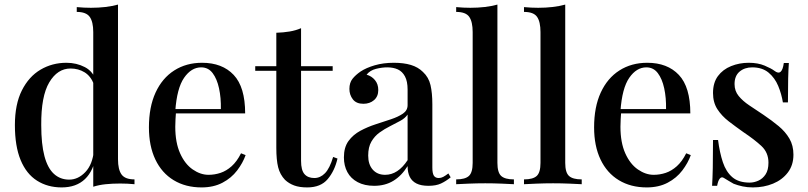

<svg xmlns="http://www.w3.org/2000/svg" viewBox="-20 -804 3527 838"><path d="M495 -784V-109Q495 -64 510.5 -42.5Q526 -21 567 -21V0Q536 -3 505 -3Q471 -3 441.5 0Q412 3 387 11V-664Q387 -709 371.5 -730.5Q356 -752 315 -752V-773Q347 -770 377 -770Q410 -770 440 -773.5Q470 -777 495 -784ZM270 -530Q314 -530 350.5 -511Q387 -492 402 -447L390 -436Q376 -472 349 -488.5Q322 -505 288 -505Q231 -505 195 -444.5Q159 -384 160 -258Q160 -175 174 -122.5Q188 -70 215.5 -45Q243 -20 282 -20Q321 -20 352.5 -53Q384 -86 390 -148L399 -127Q389 -59 351 -22.5Q313 14 249 14Q188 14 141.5 -15.5Q95 -45 70 -105.5Q45 -166 45 -258Q45 -349 75.5 -409.5Q106 -470 157 -500Q208 -530 270 -530Z M862 -530Q950 -530 1000 -477Q1050 -424 1050 -309H705L703 -328H944Q945 -377 936 -418.5Q927 -460 908 -485Q889 -510 858 -510Q815 -510 783.5 -464.5Q752 -419 745 -319L748 -314Q747 -300 746 -283.5Q745 -267 745 -251Q745 -182 766 -135Q787 -88 821 -64.5Q855 -41 890 -41Q917 -41 942.5 -49.5Q968 -58 991 -78.5Q1014 -99 1032 -135L1052 -127Q1040 -93 1015 -60Q990 -27 951 -6.5Q912 14 860 14Q790 14 738 -17.5Q686 -49 658 -108Q630 -167 630 -248Q630 -337 659 -400Q688 -463 740.5 -496.5Q793 -530 862 -530Z M1294 -681V-515H1432V-495H1294V-102Q1294 -61 1309 -44Q1324 -27 1352 -27Q1378 -27 1398.5 -48Q1419 -69 1434 -119L1453 -112Q1441 -59 1410.5 -22.5Q1380 14 1321 14Q1287 14 1264 5.5Q1241 -3 1224 -19Q1202 -42 1194 -74Q1186 -106 1186 -159V-495H1094V-515H1186V-661Q1217 -662 1244 -666.5Q1271 -671 1294 -681Z M1613 7Q1571 7 1541 -9Q1511 -25 1496 -53Q1481 -81 1481 -117Q1481 -161 1501 -188.5Q1521 -216 1552.5 -233Q1584 -250 1619.5 -261.5Q1655 -273 1686.5 -283.5Q1718 -294 1738.5 -308Q1759 -322 1759 -345V-413Q1759 -449 1747.5 -470.5Q1736 -492 1716.5 -501Q1697 -510 1670 -510Q1647 -510 1621 -503.5Q1595 -497 1580 -478Q1602 -472 1616.5 -454.5Q1631 -437 1631 -411Q1631 -383 1612.5 -367Q1594 -351 1566 -351Q1535 -351 1520 -370.5Q1505 -390 1505 -416Q1505 -443 1518.5 -460Q1532 -477 1554 -492Q1578 -508 1615.5 -519Q1653 -530 1699 -530Q1742 -530 1773.5 -520.5Q1805 -511 1826 -490Q1851 -467 1859 -432.5Q1867 -398 1867 -349V-73Q1867 -48 1873.5 -37.5Q1880 -27 1895 -27Q1905 -27 1914.5 -32Q1924 -37 1937 -47L1947 -30Q1926 -13 1904.5 -3Q1883 7 1850 7Q1818 7 1798 -3Q1778 -13 1768.5 -32Q1759 -51 1759 -79Q1733 -37 1697 -15Q1661 7 1613 7ZM1661 -41Q1689 -41 1713.5 -57Q1738 -73 1759 -105V-304Q1748 -288 1727 -276.5Q1706 -265 1682 -253Q1658 -241 1636.5 -225.5Q1615 -210 1601 -186Q1587 -162 1587 -125Q1587 -86 1607 -63.5Q1627 -41 1661 -41Z M2151 -784V-93Q2151 -51 2167.5 -36Q2184 -21 2223 -21V0Q2206 -1 2170 -2.5Q2134 -4 2098 -4Q2062 -4 2025.5 -2.5Q1989 -1 1971 0V-21Q2010 -21 2026.5 -36Q2043 -51 2043 -93V-664Q2043 -709 2028 -730.5Q2013 -752 1971 -752V-773Q2003 -770 2033 -770Q2066 -770 2096 -773.5Q2126 -777 2151 -784Z M2447 -784V-93Q2447 -51 2463.5 -36Q2480 -21 2519 -21V0Q2502 -1 2466 -2.5Q2430 -4 2394 -4Q2358 -4 2321.5 -2.5Q2285 -1 2267 0V-21Q2306 -21 2322.5 -36Q2339 -51 2339 -93V-664Q2339 -709 2324 -730.5Q2309 -752 2267 -752V-773Q2299 -770 2329 -770Q2362 -770 2392 -773.5Q2422 -777 2447 -784Z M2805 -530Q2893 -530 2943 -477Q2993 -424 2993 -309H2648L2646 -328H2887Q2888 -377 2879 -418.5Q2870 -460 2851 -485Q2832 -510 2801 -510Q2758 -510 2726.5 -464.5Q2695 -419 2688 -319L2691 -314Q2690 -300 2689 -283.5Q2688 -267 2688 -251Q2688 -182 2709 -135Q2730 -88 2764 -64.5Q2798 -41 2833 -41Q2860 -41 2885.5 -49.5Q2911 -58 2934 -78.5Q2957 -99 2975 -135L2995 -127Q2983 -93 2958 -60Q2933 -27 2894 -6.5Q2855 14 2803 14Q2733 14 2681 -17.5Q2629 -49 2601 -108Q2573 -167 2573 -248Q2573 -337 2602 -400Q2631 -463 2683.5 -496.5Q2736 -530 2805 -530Z M3248 -530Q3288 -530 3317.5 -517.5Q3347 -505 3360 -495Q3393 -469 3401 -529H3423Q3421 -501 3420 -461.5Q3419 -422 3419 -357H3397Q3391 -394 3376.5 -429Q3362 -464 3334.5 -487Q3307 -510 3263 -510Q3230 -510 3208 -491.5Q3186 -473 3186 -437Q3186 -407 3204 -385Q3222 -363 3250.5 -344Q3279 -325 3312 -303Q3349 -278 3378.5 -253.5Q3408 -229 3425.5 -199Q3443 -169 3443 -129Q3443 -83 3418.5 -51Q3394 -19 3354 -2.5Q3314 14 3266 14Q3242 14 3221 9.5Q3200 5 3182 -2Q3171 -8 3160.5 -14.5Q3150 -21 3140 -27Q3130 -34 3122 -25Q3114 -16 3110 7H3088Q3090 -25 3091 -71Q3092 -117 3092 -193H3114Q3121 -138 3135 -96Q3149 -54 3176.5 -30.5Q3204 -7 3252 -7Q3271 -7 3290 -15.5Q3309 -24 3321.5 -43Q3334 -62 3334 -94Q3334 -138 3303.5 -166.5Q3273 -195 3225 -227Q3191 -251 3160.5 -274.5Q3130 -298 3111 -327.5Q3092 -357 3092 -398Q3092 -443 3113.5 -472Q3135 -501 3171 -515.5Q3207 -530 3248 -530Z"/></svg>

Font: Playfair Display Medium
Style: Regular
Weight: 500
Designer: Claus Eggers Sørensen
Foundry: Claus Eggers Sørensen
Version: Version 1.203